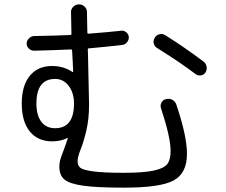

<svg xmlns="http://www.w3.org/2000/svg" viewBox="-20 -823 1040 883"><path d="M233.4 -460Q147.5 -460 147.5 -346.7Q147.5 -293 169.9 -263.2Q192.4 -233.4 233.4 -233.4Q320.3 -233.4 320.3 -346.7Q320.3 -396.5 295.9 -428.2Q271.5 -460 233.4 -460ZM219.7 -172.9Q154.3 -172.9 117.2 -218.3Q80.1 -263.7 80.1 -346.7Q80.1 -429.7 117.2 -474.6Q154.3 -519.5 219.7 -519.5Q272.5 -519.5 314.5 -491.2H315.4L316.4 -492.2Q315.4 -528.3 311.5 -591.8Q311.5 -595.7 305.7 -595.7Q220.7 -591.8 136.7 -589.8Q123 -589.8 112.8 -599.6Q102.5 -609.4 102.5 -623Q102.5 -635.7 113.3 -646.5Q124 -657.2 136.7 -657.2Q249 -659.2 303.7 -662.1Q308.6 -662.1 308.6 -668Q306.6 -738.3 306.6 -768.6Q306.6 -782.2 317.4 -792.5Q328.1 -802.7 341.8 -802.7H344.7Q358.4 -802.7 369.1 -792.5Q379.9 -782.2 379.9 -767.6Q379.9 -738.3 381.8 -672.9Q381.8 -668 386.7 -668Q486.3 -675.8 536.1 -681.6Q549.8 -683.6 560.5 -674.8Q571.3 -666 572.3 -653.3Q573.2 -639.6 564 -628.4Q554.7 -617.2 541 -616.2Q466.8 -607.4 388.7 -600.6Q383.8 -600.6 383.8 -595.7Q383.8 -590.8 384.3 -580.6Q384.8 -570.3 384.8 -565.4Q389.6 -360.4 389.6 -342.8Q389.6 -275.4 377 -222.2Q364.3 -168.9 350.6 -135.3Q336.9 -101.6 336.9 -81.5Q336.9 -61.5 349.6 -51.3Q362.3 -41 409.7 -34.7Q457 -28.3 549.8 -28.3Q640.6 -28.3 687.5 -38.6Q734.4 -48.8 749.5 -68.8Q764.6 -88.9 764.6 -127.9Q764.6 -192.4 720.7 -324.2Q715.8 -337.9 722.2 -350.6Q728.5 -363.3 743.2 -367.2H745.1Q759.8 -371.1 772.9 -363.8Q786.1 -356.4 791 -341.8Q839.8 -198.2 839.8 -115.2Q839.8 -26.4 778.8 6.8Q717.8 40 549.8 40Q426.8 40 363.8 31.2Q300.8 22.5 276.9 2.9Q252.9 -16.6 252.9 -55.7Q252.9 -73.2 256.8 -87.4Q260.7 -101.6 272.5 -131.8Q284.2 -162.1 292 -188.5V-189.5L291 -188.5H290Q259.8 -172.9 219.7 -172.9ZM917 -539.1Q927.7 -530.3 930.2 -516.1Q932.6 -502 924.8 -489.7Q917 -477.5 902.8 -476.1Q888.7 -474.6 877.9 -483.4Q808.6 -536.1 702.1 -602.5Q690.4 -609.4 687 -623.5Q683.6 -637.7 692.4 -650.4Q699.2 -662.1 713.4 -665.5Q727.5 -668.9 740.2 -661.1Q823.2 -609.4 917 -539.1Z"/></svg>

Font: Rounded-L Mgen+ 2m regular
Style: Regular
Weight: 400
Designer: [Source Han Sans]
Ryoko NISHIZUKA  (kana & ideographs); Paul D. Hunt (Latin, Greek & Cyrillic); Wenlong ZHANG  (bopomofo
Version: Version 1.059.20150602